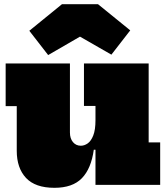

<svg xmlns="http://www.w3.org/2000/svg" viewBox="-20 -883 798 917"><path d="M436 -377H381V-580H690V-203H745V0H436ZM314 -580V-250Q314 -221.5 328.5 -204.2Q343 -187 366 -187Q383 -187 399 -198.2Q415 -209.5 425.5 -236.2Q436 -263 436 -309L470 -168H428Q415.5 -77.5 371 -31.8Q326.5 14 240 14Q148.5 14 104.2 -33.2Q60 -80.5 60 -163V-376H7V-580ZM448 -863 602 -738 512 -622 362 -708 210 -620 120 -736 276 -863Z"/></svg>

Font: Hepta Slab ExtraLight Black
Style: Regular
Weight: 900
Version: Version 1.102